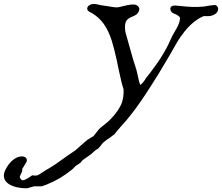

<svg xmlns="http://www.w3.org/2000/svg" viewBox="-320 -705 1140 986"><path d="M250 -95.2Q292.5 -139.6 306.2 -179.2Q316.4 -209 314.5 -247.1Q303.7 -278.3 288.6 -351.6Q283.2 -378.4 279.3 -397Q265.1 -460.9 253.9 -496.1Q237.3 -548.3 211.9 -583.5Q186.5 -618.2 150.4 -638.7Q126.5 -647.9 127.9 -662.6Q128.9 -672.4 140.4 -679.2Q151.9 -686 170.9 -684.1Q177.7 -683.1 189.9 -680.2Q202.1 -677.2 209 -676.8Q216.8 -675.8 234.4 -672.9Q270.5 -666.5 280.8 -667Q290 -667.5 311.5 -673.3Q352.1 -683.6 369.6 -681.6Q380.9 -680.7 388.2 -673.8Q396 -666.5 395.5 -657.2Q393.1 -640.6 380.9 -630.9Q371.6 -624 357.4 -618.7Q332.5 -609.4 325.7 -591.8Q321.8 -582 321.8 -566.4Q321.3 -545.4 330.1 -518.6Q335.4 -502 348.1 -454.6Q366.7 -386.7 374.5 -365.7Q381.3 -347.7 387.7 -315.4Q394 -283.2 400.4 -268.6Q415 -278.8 431.6 -306.6Q519.5 -415.5 555.2 -500Q565.4 -523.9 578.1 -543.9Q587.9 -560.1 593.8 -572.8Q604.5 -595.7 604.5 -613.3Q602.1 -620.1 591.8 -626.5Q585 -630.9 578.1 -633.3Q567.9 -636.7 562.5 -642.1Q555.7 -648.9 554.7 -658.2Q553.7 -669.9 565.9 -674.8Q574.2 -678.2 602.1 -674.8Q631.8 -670.9 668 -669.4Q700.7 -668.5 731 -671.9Q733.9 -672.4 741.2 -673.8Q757.3 -677.2 777.3 -678.7Q788.1 -681.6 795.4 -672.4Q801.8 -664.1 799.8 -653.8Q796.9 -639.6 780.8 -630.4Q766.1 -622.1 748 -622.1H725.6Q703.1 -612.8 679.2 -594.7Q661.1 -580.6 645.5 -564Q628.9 -546.4 606.4 -514.6Q591.8 -493.2 579.6 -471.2Q573.7 -460.4 555.2 -428.2Q520 -368.2 499 -333.5Q475.6 -294.9 452.1 -258.8Q404.3 -183.6 363.3 -129.9Q330.6 -86.9 300.8 -55.2Q280.8 -33.2 267.6 -15.6L238.8 6.3Q235.8 6.8 225.6 15.1Q224.6 15.6 220.7 18.6Q216.3 22 213.4 24.4Q208.5 28.3 207.5 29.8Q207 30.3 205.1 32.7Q200.2 39.1 196.8 43.5Q192.4 48.8 189.9 51.8Q185.5 57.1 184.6 57.6Q184.6 57.6 183.1 58.6Q178.7 61 175.8 63Q173.3 64.5 170.9 65.9Q168 67.9 162.6 73.2Q151.9 85 128.4 100.6Q99.1 119.6 95.7 127.9Q94.2 130.9 90.3 132.8Q86.9 134.3 83 137.7Q78.6 141.6 73.7 143.6Q70.3 145 69.3 146.5Q68.8 147 65.9 149.9Q64 151.9 62.5 153.3Q58.1 157.7 55.2 161.1Q53.7 162.6 52.2 163.6Q51.8 164.1 50.8 165Q46.9 168 40 173.3Q29.8 181.2 17.6 189.9Q2.4 200.2 -10.3 208Q-24.9 216.8 -48.3 228.5Q-66.4 237.3 -75.7 240.7Q-78.1 241.7 -80.1 242.7Q-87.9 245.6 -96.2 248.5Q-97.7 249 -100.1 250Q-106 252 -106.9 252Q-106.9 252 -146 252L-179.7 261.7H-187Q-203.1 261.7 -218.8 259.3Q-236.8 256.8 -251.5 251.5Q-266.6 246.1 -277.3 238.3Q-290 229 -295.4 217.8Q-301.3 205.6 -299.8 191.4Q-297.9 174.8 -284.7 153.3Q-270 129.4 -252.4 115.7Q-230 98.1 -207.5 98.1Q-199.2 98.1 -193.4 101.1Q-189 103 -186 106.9Q-182.6 111.3 -182.1 116.2Q-181.2 122.6 -185.5 129.4Q-185.5 129.4 -206.1 163.1Q-204.1 168.9 -207.5 178.2Q-209 181.6 -212.4 188Q-214.8 193.4 -215.8 195.8Q-219.7 204.1 -218.3 206.1Q-217.8 206.5 -217.3 207.5Q-215.8 210.9 -213.9 213.9Q-211.9 216.3 -210 217.8Q-207 220.7 -202.9 220.7Q-198.7 220.7 -191.4 217.8Q-185.5 215.3 -178.7 211.4Q-171.9 207.5 -163.1 201.2Q-159.7 198.7 -154.8 195.3Q-152.3 195.3 -149.4 195.8Q-145 196.8 -140.6 196.8Q-135.3 196.8 -130.4 195.8Q-124 194.3 -120.6 191.9Q-119.1 190.9 -110.8 185.5Q-104.5 181.6 -100.1 178.7Q-87.4 170.9 -80.6 166.5Q-72.3 161.6 -70.3 160.6Q-55.7 151.9 -40.5 142.1Q-30.8 135.3 -17.1 125.5Q-7.3 118.7 -0.5 113.8Q15.6 102.1 27.8 93.8Q38.1 86.4 46.9 80.6Q51.3 77.6 53.7 76.2Q62.5 70.3 68.4 65.9Q73.7 61.5 82.5 53.7Q85 51.3 89.8 46.9Q99.6 38.1 109.4 29.8Q115.2 24.9 120.6 20Q127.4 14.2 129.4 12.7Q130.9 11.7 135.3 9.3Q140.1 6.3 145.5 2.9Q150.4 0 156.2 -3.4Q159.7 -5.4 160.6 -6.3Q161.6 -7.3 165.5 -12.7Q168.5 -16.1 170.4 -18.6Q176.8 -26.9 180.2 -31.2Q184.1 -36.6 188 -41Q195.3 -49.3 204.1 -55.2Q210.9 -60.1 225.6 -72.8Q235.8 -80.6 240.2 -85.4Q243.2 -87.9 250 -95.2ZM243.2 3.9Z"/></svg>

Font: IM FELL English
Style: Italic
Weight: 400
Italic angle: -18°
Designer: Igino Marini
Foundry: Igino Marini
Version: 3.00